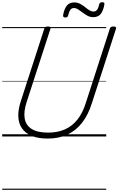

<svg xmlns="http://www.w3.org/2000/svg" viewBox="-20 -1241 1076 1746"><path d="M414 19Q326 19 268 -5.5Q210 -30 179.5 -74.5Q149 -119 146.5 -180.5Q144 -242 168 -317L383 -981Q386 -991 393 -995.5Q400 -1000 416 -1000Q430 -1000 436.5 -995.5Q443 -991 439 -980L222 -312Q194 -226 204.5 -164Q215 -102 267.5 -68.5Q320 -35 417 -35Q504 -35 570.5 -64.5Q637 -94 684.5 -154Q732 -214 760 -304L979 -981Q983 -991 989.5 -995.5Q996 -1000 1012 -1000Q1041 -1000 1035 -980L815 -301Q781 -194 725 -123Q669 -52 591.5 -16.5Q514 19 414 19ZM573 -1082Q551 -1082 554 -1104Q564 -1161 588 -1190Q612 -1219 654 -1219Q684 -1219 708 -1206.5Q732 -1194 752 -1177.5Q772 -1161 791.5 -1148.5Q811 -1136 832 -1136Q850 -1136 862.5 -1151.5Q875 -1167 882 -1201Q886 -1221 910 -1221Q922 -1221 926.5 -1216Q931 -1211 929 -1200Q919 -1142 895.5 -1113.5Q872 -1085 828 -1085Q799 -1085 775.5 -1098Q752 -1111 731 -1127Q710 -1143 690.5 -1155.5Q671 -1168 651 -1168Q632 -1168 620 -1152Q608 -1136 600 -1102Q598 -1092 592 -1087Q586 -1082 573 -1082ZM0 475H946V485H0ZM0 -20H946V0H0ZM0 -505H946V-500H0ZM0 -995H946V-985H0Z"/></svg>

Font: Playwrite CZ Guides
Style: Regular
Weight: 400
Designer: Veronika Burian, José Scaglione
Foundry: TypeTogether
Version: Version 1.003